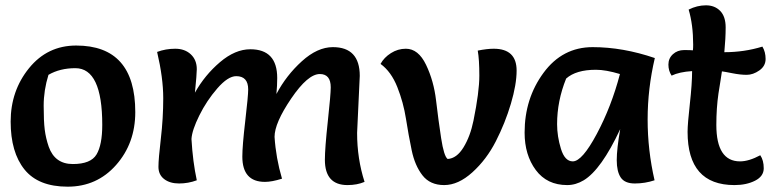

<svg xmlns="http://www.w3.org/2000/svg" viewBox="-20 -689 2910 721"><path d="M266 -518Q488 -518 488 -268Q488 -151 416 -69.5Q344 12 234 12Q124 12 72 -52.5Q20 -117 20 -232.5Q20 -348 89 -433Q158 -518 266 -518ZM162 -408Q144 -350 144 -292Q144 -234 148 -202Q152 -170 163 -138Q186 -73 253.5 -73Q321 -73 342.5 -109Q364 -145 364 -220Q364 -433 263 -433Q205 -433 162 -408Z M1331 -404 1321 -190Q1321 -93 1349 -6Q1321 6 1285 6Q1200 6 1200 -89Q1200 -132 1211 -233.5Q1222 -335 1222 -361Q1222 -411 1181 -411Q1136 -411 1073.5 -319Q1011 -227 1011 -175Q1016 -96 1039 -18Q1001 -6 975 -6Q890 -6 890 -101Q890 -141 901 -235Q912 -329 912 -353Q912 -403 867 -403Q836 -403 796 -357Q756 -311 728.5 -255.5Q701 -200 699 -167Q704 -81 719 -12Q687 0 652.5 0Q618 0 596.5 -16.5Q575 -33 575 -62.5Q575 -92 584 -168.5Q593 -245 593 -320.5Q593 -396 570 -494Q602 -506 638 -506Q674 -506 696.5 -485Q719 -464 719 -429Q719 -411 712 -341Q749 -407 806 -455.5Q863 -504 920 -504Q1021 -504 1021 -396Q1021 -369 1018 -336Q1055 -406 1113.5 -459Q1172 -512 1230 -512Q1331 -512 1331 -404Z M1409 -449Q1422 -473 1448 -489.5Q1474 -506 1504 -506Q1551 -506 1580 -445.5Q1609 -385 1617.5 -312Q1626 -239 1636.5 -170.5Q1647 -102 1661 -92Q1695 -94 1720.5 -135.5Q1746 -177 1758 -236Q1780 -344 1780 -405Q1780 -466 1774 -499Q1809 -506 1834 -506Q1920 -506 1920 -424Q1920 -372 1898.5 -299.5Q1877 -227 1842 -158.5Q1807 -90 1754 -42Q1701 6 1648 6Q1595 6 1566.5 -30.5Q1538 -67 1526 -124.5Q1514 -182 1504.5 -243Q1495 -304 1472 -362Q1449 -420 1409 -449Z M2439 -471Q2412 -356 2412 -240.5Q2412 -125 2438 -12Q2402 0 2364 0Q2326 0 2311 -22.5Q2296 -45 2296 -87.5Q2296 -130 2309 -204Q2238 -52 2172 -12Q2142 6 2110 6Q2034 6 1992 -50.5Q1950 -107 1950 -191Q1950 -319 2021 -415.5Q2092 -512 2205.5 -512Q2319 -512 2439 -471ZM2308 -411Q2255 -427 2218 -427Q2143 -427 2106 -394Q2072 -310 2072 -223Q2072 -177 2086.5 -130Q2101 -83 2131 -83Q2166 -83 2221 -186Q2276 -289 2308 -411Z M2566 -653Q2598 -669 2631 -669Q2664 -669 2684.5 -648Q2705 -627 2705 -586Q2705 -545 2700 -493Q2775 -493 2843 -514Q2855 -494 2855 -467.5Q2855 -441 2831.5 -424.5Q2808 -408 2784 -408Q2760 -408 2730 -414Q2700 -420 2691 -421Q2690 -412 2685.5 -385Q2681 -358 2678 -338Q2670 -283 2670 -220Q2670 -83 2759 -83Q2792 -83 2835 -106Q2848 -87 2848 -57Q2848 -27 2815.5 -10.5Q2783 6 2738 6Q2562 6 2562 -194Q2562 -223 2570.5 -299Q2579 -375 2579 -422Q2531 -419 2502 -405Q2490 -423 2490 -446.5Q2490 -470 2507 -485.5Q2524 -501 2549 -501Q2574 -501 2582 -500Q2583 -508 2583 -521Q2583 -596 2566 -653Z"/></svg>

Font: Salsa
Style: Regular
Weight: 400
Designer: John Vargas Beltrn
Foundry: John Vargas Beltran
Version: Version 1.002